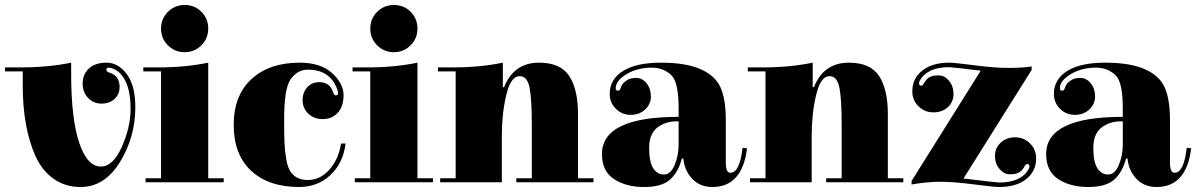

<svg xmlns="http://www.w3.org/2000/svg" viewBox="-51 -739 4791 769"><path d="M272 10Q210 10 163.5 -23Q117 -56 91 -114Q40 -228 40 -398V-453H-31V-469H29Q143 -469 234 -488V-444Q234 -264 266 -168Q298 -72 353 -72Q402 -72 437 -151Q472 -230 472 -302Q472 -374 451 -415Q430 -456 396 -466Q388 -468 385 -468Q375 -468 375 -459Q375 -452 388 -448Q428 -435 428 -391Q428 -361 407.5 -342.5Q387 -324 355.5 -324Q324 -324 302 -346.5Q280 -369 280 -405Q280 -441 305 -464.5Q330 -488 376 -488Q422 -488 456.5 -442.5Q491 -397 491 -310Q491 -190 429.5 -90Q368 10 272 10Z M594 -453H523V-469H583Q692 -469 783 -488V-25H845V-9H532V-25H594ZM688.5 -530Q649 -530 621.5 -557.5Q594 -585 594 -624.5Q594 -664 621.5 -691.5Q649 -719 689 -719Q729 -719 756 -691.5Q783 -664 783 -624.5Q783 -585 755.5 -557.5Q728 -530 688.5 -530Z M1313 -154 1315 -164H1333Q1324 -87 1273 -38.5Q1222 10 1147 10Q1025 10 955 -55Q885 -120 885 -238.5Q885 -357 956.5 -422.5Q1028 -488 1149 -488Q1234 -488 1279.5 -446Q1325 -404 1325 -358Q1325 -312 1301.5 -287Q1278 -262 1242 -262Q1206 -262 1183.5 -284Q1161 -306 1161 -337.5Q1161 -369 1179.5 -389.5Q1198 -410 1228 -410Q1270 -410 1283 -370Q1287 -357 1294 -357Q1303 -357 1303 -367Q1303 -370 1301 -378Q1273 -460 1182 -460Q1155 -460 1136 -445.5Q1117 -431 1107.5 -412Q1098 -393 1093 -360Q1087 -319 1087 -258Q1087 -197 1088.5 -166Q1090 -135 1095 -104Q1100 -73 1110 -56Q1132 -18 1181 -18Q1230 -18 1266 -57Q1302 -96 1313 -154Z M1432 -453H1361V-469H1421Q1530 -469 1621 -488V-25H1683V-9H1370V-25H1432ZM1526.5 -530Q1487 -530 1459.5 -557.5Q1432 -585 1432 -624.5Q1432 -664 1459.5 -691.5Q1487 -719 1527 -719Q1567 -719 1594 -691.5Q1621 -664 1621 -624.5Q1621 -585 1593.5 -557.5Q1566 -530 1526.5 -530Z M1774 -453H1703V-469H1763Q1872 -469 1963 -488V-390H1968Q2007 -488 2108 -488Q2194 -488 2229 -434.5Q2264 -381 2264 -282V-25H2326V-9H2017V-25H2079V-240Q2079 -342 2070 -388Q2061 -434 2030 -434Q1995 -434 1977 -359.5Q1959 -285 1959 -195V-9H1712V-25H1774Z M2667 -160V-253Q2663 -253 2660 -253Q2613 -253 2581 -227.5Q2549 -202 2549 -146.5Q2549 -91 2565 -65.5Q2581 -40 2608 -40Q2635 -40 2651 -78Q2667 -116 2667 -160ZM2874 -47Q2912 -47 2923 -147L2941 -145Q2922 10 2802 10Q2752 10 2721 -23.5Q2690 -57 2686 -104H2680Q2666 -50 2633 -20Q2600 10 2528.5 10Q2457 10 2408.5 -21.5Q2360 -53 2360 -122Q2360 -271 2667 -271V-304Q2667 -401 2643 -432Q2632 -446 2610.5 -457Q2589 -468 2559 -468Q2502 -468 2458.5 -442Q2415 -416 2415 -385Q2415 -376 2424 -376Q2430 -376 2432 -379.5Q2434 -383 2435 -386.5Q2436 -390 2437 -392.5Q2438 -395 2441.5 -401Q2445 -407 2459 -417Q2473 -427 2497 -427Q2521 -427 2538.5 -405.5Q2556 -384 2556 -353Q2556 -322 2533 -300.5Q2510 -279 2475 -279Q2440 -279 2415.5 -303.5Q2391 -328 2391 -363Q2391 -421 2444 -454.5Q2497 -488 2596.5 -488Q2696 -488 2755 -462Q2814 -436 2835 -388.5Q2856 -341 2856 -258V-88Q2856 -47 2874 -47Z M3015 -453H2944V-469H3004Q3113 -469 3204 -488V-390H3209Q3248 -488 3349 -488Q3435 -488 3470 -434.5Q3505 -381 3505 -282V-25H3567V-9H3258V-25H3320V-240Q3320 -342 3311 -388Q3302 -434 3271 -434Q3236 -434 3218 -359.5Q3200 -285 3200 -195V-9H2953V-25H3015Z M3951 -8Q4039 -8 4069 -62Q4072 -66 4072 -74Q4072 -82 4063 -82Q4058 -82 4055.5 -77.5Q4053 -73 4050 -68.5Q4047 -64 4045.5 -62Q4044 -60 4040.5 -56Q4037 -52 4033.5 -50Q4030 -48 4025 -46Q4016 -41 3993 -41Q3970 -41 3952 -62.5Q3934 -84 3934 -115Q3934 -146 3957 -167.5Q3980 -189 4015 -189Q4050 -189 4074.5 -164.5Q4099 -140 4099 -105Q4099 -53 4059 -21.5Q4019 10 3951 10Q3930 10 3849.5 -0.5Q3769 -11 3715.5 -11Q3662 -11 3600 0V-14L3877 -456Q3760 -470 3751 -470Q3663 -470 3633 -416Q3630 -412 3630 -404Q3630 -396 3639 -396Q3644 -396 3646.5 -400.5Q3649 -405 3652 -409.5Q3655 -414 3656.5 -416Q3658 -418 3661.5 -422Q3665 -426 3668.5 -428Q3672 -430 3677 -432Q3686 -437 3709 -437Q3732 -437 3750 -415.5Q3768 -394 3768 -362.5Q3768 -331 3745.5 -310Q3723 -289 3687.5 -289Q3652 -289 3627.5 -313.5Q3603 -338 3603 -373Q3603 -425 3643 -456.5Q3683 -488 3751 -488Q3772 -488 3852 -477.5Q3932 -467 3988.5 -467Q4045 -467 4081 -473V-459L3808 -24Q3941 -8 3951 -8Z M4446 -160V-253Q4442 -253 4439 -253Q4392 -253 4360 -227.5Q4328 -202 4328 -146.5Q4328 -91 4344 -65.5Q4360 -40 4387 -40Q4414 -40 4430 -78Q4446 -116 4446 -160ZM4653 -47Q4691 -47 4702 -147L4720 -145Q4701 10 4581 10Q4531 10 4500 -23.5Q4469 -57 4465 -104H4459Q4445 -50 4412 -20Q4379 10 4307.5 10Q4236 10 4187.5 -21.5Q4139 -53 4139 -122Q4139 -271 4446 -271V-304Q4446 -401 4422 -432Q4411 -446 4389.5 -457Q4368 -468 4338 -468Q4281 -468 4237.5 -442Q4194 -416 4194 -385Q4194 -376 4203 -376Q4209 -376 4211 -379.5Q4213 -383 4214 -386.5Q4215 -390 4216 -392.5Q4217 -395 4220.5 -401Q4224 -407 4238 -417Q4252 -427 4276 -427Q4300 -427 4317.5 -405.5Q4335 -384 4335 -353Q4335 -322 4312 -300.5Q4289 -279 4254 -279Q4219 -279 4194.5 -303.5Q4170 -328 4170 -363Q4170 -421 4223 -454.5Q4276 -488 4375.5 -488Q4475 -488 4534 -462Q4593 -436 4614 -388.5Q4635 -341 4635 -258V-88Q4635 -47 4653 -47Z"/></svg>

Font: Elsie Black
Style: Regular
Weight: 900
Designer: Alejandro Inler
Foundry: Alejandro Inler
Version: 1.002